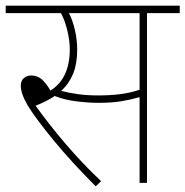

<svg xmlns="http://www.w3.org/2000/svg" viewBox="-20 -642 651 674"><path d="M496 -596V0H470V-301Q439 -292 405.5 -286.5Q372 -281 326 -281Q292 -281 250 -286Q208 -291 172 -305Q144 -286 105 -271Q152 -205 212 -135Q272 -65 335 -6L316 12Q231 -73 168.5 -149Q106 -225 77 -272Q64 -295 58.5 -311.5Q53 -328 53 -341Q53 -359 64 -368Q75 -377 89 -377Q110 -377 125.5 -364.5Q141 -352 157 -324Q192 -346 208.5 -382.5Q225 -419 225 -468Q225 -499 216.5 -534.5Q208 -570 194 -596H0V-622H611V-596ZM325 -307Q366 -307 402 -311.5Q438 -316 470 -327V-596H222Q234 -574 242.5 -538.5Q251 -503 251 -467Q251 -419 237 -384Q223 -349 195 -323Q221 -316 253.5 -311.5Q286 -307 325 -307Z"/></svg>

Font: Noto Sans Devanagari Thin
Style: Regular
Weight: 100
Designer: Jelle Bosma - Monotype Design Team
Foundry: Monotype Imaging Inc.
Version: Version 2.004; ttfautohint (v1.8.4.7-5d5b)